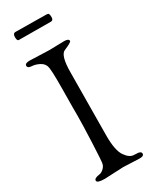

<svg xmlns="http://www.w3.org/2000/svg" viewBox="-224 -923 775 975"><g transform="rotate(-30 164.0 -435.5)"><path d="M241 -827C250.3 -827 255 -833.3 255 -846C255 -855.3 254 -861.7 252 -865C250 -868.3 246 -870 240 -870L59 -872C48.3 -872 43 -864.7 43 -850C43 -835.3 46.3 -828 53 -828ZM119 -402V-345C119 -313.7 117.5 -262.5 114.5 -191.5C111.5 -120.5 108.8 -80.2 106.5 -70.5C104.2 -60.8 98.7 -52.2 90 -44.5C81.3 -36.8 73 -32.7 65 -32C44.3 -29.3 34 -23.3 34 -14C34 -4 49 1 79 1L189 -4L284 0C300.7 0 309 -4.7 309 -14C309 -19.3 306.7 -23.2 302 -25.5C297.3 -27.8 292.7 -29 288 -29L268 -30C250.7 -30 234.2 -41.3 218.5 -64C202.8 -86.7 195 -126 195 -182L198 -552C198 -620 208.7 -658.3 230 -667C260.7 -679.7 276 -688.7 276 -694C276 -703.3 267 -708 249 -708L161 -706L48 -710C29.3 -710 20 -705.2 20 -695.5C20 -685.8 27.7 -680.7 43 -680C58.3 -679.3 73.8 -674.7 89.5 -666C105.2 -657.3 114.2 -644.2 116.5 -626.5C118.8 -608.8 120 -585.3 120 -556V-510Z"/></g></svg>

Font: Sorts Mill Goudy
Style: Regular
Weight: 400
Version: Version 003.101